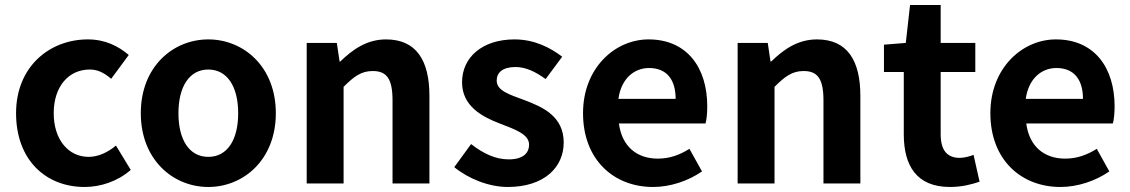

<svg xmlns="http://www.w3.org/2000/svg" viewBox="-20 -731 4503 765"><path d="M317 14C379 14 447 -7 501 -54L442 -151C411 -125 373 -106 333 -106C253 -106 194 -174 194 -280C194 -385 252 -454 338 -454C369 -454 395 -441 423 -417L493 -512C452 -547 399 -574 330 -574C178 -574 44 -466 44 -280C44 -94 162 14 317 14Z M810 14C950 14 1079 -94 1079 -280C1079 -466 950 -574 810 -574C670 -574 541 -466 541 -280C541 -94 670 14 810 14ZM810 -106C734 -106 691 -174 691 -280C691 -385 734 -454 810 -454C886 -454 929 -385 929 -280C929 -174 886 -106 810 -106Z M1202 0H1349V-385C1390 -426 1419 -448 1465 -448C1520 -448 1544 -418 1544 -331V0H1691V-349C1691 -490 1639 -574 1518 -574C1442 -574 1385 -534 1336 -486H1333L1322 -560H1202Z M2003 14C2149 14 2226 -65 2226 -163C2226 -267 2144 -304 2070 -332C2011 -354 1959 -369 1959 -410C1959 -442 1983 -464 2034 -464C2075 -464 2114 -445 2154 -416L2220 -505C2174 -540 2111 -574 2030 -574C1902 -574 1821 -503 1821 -403C1821 -309 1900 -266 1971 -239C2030 -216 2088 -197 2088 -155C2088 -120 2063 -96 2007 -96C1955 -96 1907 -118 1857 -157L1790 -65C1846 -19 1928 14 2003 14Z M2582 14C2651 14 2722 -10 2777 -48L2727 -138C2687 -113 2647 -99 2601 -99C2518 -99 2458 -147 2446 -239H2791C2795 -252 2798 -279 2798 -307C2798 -461 2718 -574 2564 -574C2431 -574 2303 -461 2303 -280C2303 -95 2425 14 2582 14ZM2444 -337C2455 -418 2507 -460 2566 -460C2638 -460 2672 -412 2672 -337Z M2919 0H3066V-385C3107 -426 3136 -448 3182 -448C3237 -448 3261 -418 3261 -331V0H3408V-349C3408 -490 3356 -574 3235 -574C3159 -574 3102 -534 3053 -486H3050L3039 -560H2919Z M3765 14C3814 14 3853 3 3883 -7L3859 -114C3844 -108 3822 -102 3804 -102C3754 -102 3728 -132 3728 -196V-444H3866V-560H3728V-711H3606L3589 -560L3502 -553V-444H3581V-196C3581 -71 3632 14 3765 14Z M4205 14C4274 14 4345 -10 4400 -48L4350 -138C4310 -113 4270 -99 4224 -99C4141 -99 4081 -147 4069 -239H4414C4418 -252 4421 -279 4421 -307C4421 -461 4341 -574 4187 -574C4054 -574 3926 -461 3926 -280C3926 -95 4048 14 4205 14ZM4067 -337C4078 -418 4130 -460 4189 -460C4261 -460 4295 -412 4295 -337Z"/></svg>

Font: Noto Sans HK
Style: Bold
Weight: 700
Designer: Ryoko NISHIZUKA 西塚涼子 (kana, bopomofo & ideographs); Paul D. Hunt (Latin, Greek & Cyrillic); Sandoll Communications 산돌커뮤니
Foundry: Adobe
Version: Version 2.002;hotconv 1.0.116;makeotfexe 2.5.65601